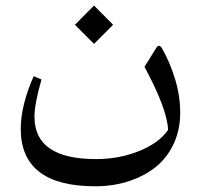

<svg xmlns="http://www.w3.org/2000/svg" viewBox="-20 -422 714 682"><path d="M314 -402.3 381.8 -334 314 -266.1 246.1 -334ZM321.3 143.1Q401.9 143.1 472.9 115Q543.9 86.9 577.1 39.6Q573.7 -35.6 493.2 -184.6L534.2 -250.5Q544.9 -268.1 555.2 -250.5Q583.5 -201.7 601.8 -141.6Q620.1 -81.5 620.1 -21.5Q620.1 40 596.2 90.3Q572.3 140.6 531 172.9Q489.7 205.1 435.3 222.4Q380.9 239.7 318.8 239.7Q53.7 239.7 53.7 35.6Q53.7 -46.9 99.6 -151.4L127.4 -139.6Q102.5 -53.7 102.5 -6.8Q102.5 143.1 321.3 143.1Z"/></svg>

Font: Parastoo FD
Style: FD
Weight: 400
Foundry: Saber Rastikerdar (saber.rastikerdar@gmail.com)
Version: Version 2.0.1